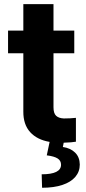

<svg xmlns="http://www.w3.org/2000/svg" viewBox="-20 -677 410 920"><path d="M335.9 -421.9H236.3V-163.1Q236.3 -133.8 249 -122.1Q261.7 -110.4 286.1 -109.4Q317.4 -109.4 343.8 -112.3V2Q326.2 5.4 285.2 6.8L281.2 27.3Q317.9 32.7 339.8 54.2Q361.8 75.7 362.3 111.3Q362.3 145.5 340.8 170.7Q319.3 195.8 278.8 209.2Q238.3 222.7 181.6 222.7L179.7 158.2Q272.5 158.2 272.5 112.3Q272.5 92.8 256.1 82.3Q239.7 71.8 204.1 67.4L217.8 2.9Q157.7 -7.3 124.5 -43.9Q91.3 -80.6 91.8 -142.6V-421.9H18.6V-530.3H91.8V-657.2H236.3V-530.3H335.9Z"/></svg>

Font: Pretendard
Style: Bold
Weight: 700
Designer: Base glyphs from Inter by Rasmus Andersson; Hangeul glyphs from Noto Sans CJK(Source Han Sans) by Jang Soo-young and Kan
Foundry: Kil Hyung-jin
Version: Version 1.309